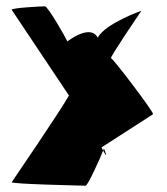

<svg xmlns="http://www.w3.org/2000/svg" viewBox="-20 -587 528 607"><path d="M17 -11C14 -5 245 0 251 0C257 0 296 -84 306 -111C304 -114 303 -117 301 -121L464 -226C467 -232 337 -403 331 -403C325 -403 427 -553 427 -553C427 -553 313 -513 289 -468C265 -513 193 -456 193 -456C191 -462 132 -567 122 -567C111 -567 14 -562 17 -556L198 -285C168 -232 17 -11 17 -11ZM306 -111C326 -75 309 -117 308 -119C309 -118 308 -115 306 -111Z"/></svg>

Font: Ampere
Style: SCSuCnd
Weight: 400
Version: Version 1